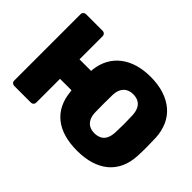

<svg xmlns="http://www.w3.org/2000/svg" viewBox="-126 -1012 1324 1324"><g transform="rotate(45 536.5 -350.0)"><path d="M710 10Q639 10 582 -6.5Q525 -23 484.5 -55.5Q444 -88 420.5 -135Q397 -182 391 -243Q390 -248 389.5 -251.5Q389 -255 389 -258H277V-26Q277 -15 269.5 -7.5Q262 0 251 0H88Q78 0 70 -7Q62 -14 62 -26V-674Q62 -685 70 -692.5Q78 -700 88 -700H251Q262 -700 269.5 -692.5Q277 -685 277 -674V-448H390Q390 -452 390.5 -456.5Q391 -461 391 -464Q398 -521 422.5 -566.5Q447 -612 488 -644Q529 -676 584.5 -693Q640 -710 710 -710Q784 -710 842 -691Q900 -672 941.5 -636.5Q983 -601 1005.5 -550Q1028 -499 1031 -436Q1033 -392 1033 -347.5Q1033 -303 1031 -261Q1028 -196 1005 -145.5Q982 -95 941 -60.5Q900 -26 842 -8Q784 10 710 10ZM710 -160Q738 -160 760 -171Q782 -182 794 -205.5Q806 -229 808 -266Q810 -309 810 -350.5Q810 -392 808 -434Q806 -471 793.5 -494.5Q781 -518 759.5 -529Q738 -540 710 -540Q682 -540 660.5 -529Q639 -518 626 -494.5Q613 -471 612 -434Q611 -392 611 -350.5Q611 -309 612 -266Q613 -229 626 -205.5Q639 -182 660 -171Q681 -160 710 -160Z"/></g></svg>

Font: Rubik Light ExtraBold
Style: Regular
Weight: 800
Version: Version 2.104